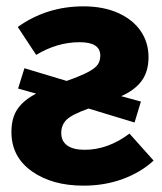

<svg xmlns="http://www.w3.org/2000/svg" viewBox="-20 -568 511 605"><path d="M464 -62Q424 -25 367 -4Q310 17 243 17Q144 17 80 -28.5Q16 -74 16 -152Q16 -197 35.5 -225Q55 -253 94 -273L37 -289L57 -353L190 -313Q235 -329 257.5 -341Q280 -353 288 -364.5Q296 -376 296 -393Q296 -435 231 -435Q160 -435 94 -395L36 -483Q127 -548 243 -548Q306 -548 352.5 -527Q399 -506 423.5 -470Q448 -434 448 -388Q448 -343 426.5 -313.5Q405 -284 362 -265L424 -248L404 -182L259 -226Q206 -207 189.5 -190.5Q173 -174 173 -149Q173 -123 192 -109.5Q211 -96 247 -96Q320 -96 388 -147Z"/></svg>

Font: Fira Sans BGR
Style: Bold
Weight: 700
Designer: bBox Type GmbH & Carrois Corporate GbR & Edenspiekermann AG
Foundry: bBox Type GmbH & Carrois Corporate GbR & Edenspiekermann AG
Version: Version 4.301